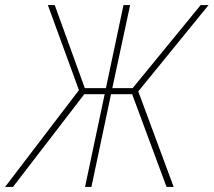

<svg xmlns="http://www.w3.org/2000/svg" viewBox="-71 -734 839 754"><path d="M-51 0 239 -380 117 -714H144L262 -388H345L414 -714H440L370 -388H450L717 -714H748L472 -375L611 0H583L448 -364H365L288 0H263L340 -364H260L-20 0Z"/></svg>

Font: Noto Sans SemiCondensed Thin
Style: Italic
Weight: 100
Width: 4
Italic angle: -12°
Designer: Monotype Design Team
Foundry: Monotype Imaging Inc.
Version: Version 2.013; ttfautohint (v1.8.4.7-5d5b)